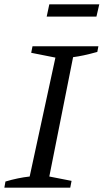

<svg xmlns="http://www.w3.org/2000/svg" viewBox="-31 -860 475 880"><path d="M-11 0 -6 -28Q51 -45 105 -51L223 -596L112 -618L118 -648H420L415 -622Q379 -612 353 -606.5Q327 -601 304 -598L195 -51L297 -31L291 0ZM183 -784 195 -840H424L411 -784Z"/></svg>

Font: Piazzolla SC
Style: Italic
Weight: 400
Italic angle: -11.3°
Designer: Juan Pablo del Peral
Foundry: Huerta Tipografica
Version: Version 1.330